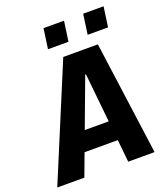

<svg xmlns="http://www.w3.org/2000/svg" viewBox="-187 -985 944 1092"><g transform="rotate(-20 285.0 -439.0)"><path d="M-30.5 0 255.5 -686H465L558.5 0H399L343 -549H338.5L133.5 0ZM116.5 -135.5 133.5 -253.5H460L443 -135.5ZM189 -757 206 -878.5H330L313 -757ZM429 -757 446 -878.5H569.5L552.5 -757Z"/></g></svg>

Font: Chivo Mono Medium
Style: Italic
Weight: 500
Italic angle: -8.05°
Monospace: yes
Designer: Hector Gatti
Foundry: Omnibus-Type
Version: Version 1.008